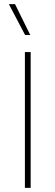

<svg xmlns="http://www.w3.org/2000/svg" viewBox="-20 -913 269 933"><path d="M53 -893 127 -743H102L23 -893ZM129 -660V0H101V-660Z"/></svg>

Font: Elaine Sans ExtraLight
Style: Regular
Weight: 275
Designer: Wei Huang
Foundry: Wei Huang
Version: Version 2.001;December 24, 2019;FontCreator 12.0.0.2547 64-b